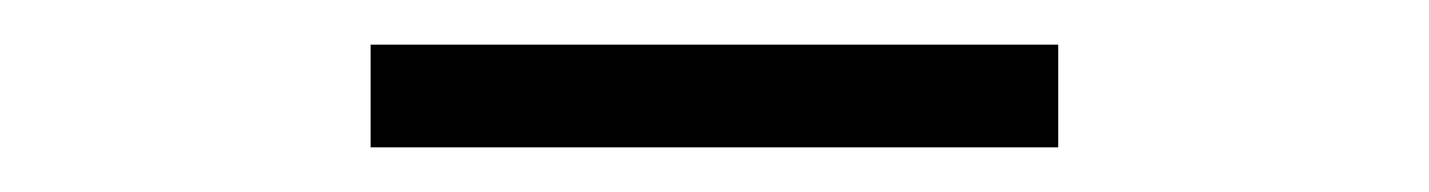

<svg xmlns="http://www.w3.org/2000/svg" viewBox="-20 -711 640 86"><path d="M454 -645V-691H146V-645Z"/></svg>

Font: Montserrat Z
Style: Regular
Weight: 400
Designer: Julieta Ulanovsky
Foundry: Julieta Ulanovsky
Version: Version 8.000